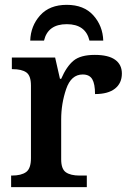

<svg xmlns="http://www.w3.org/2000/svg" viewBox="-20 -774 539 794"><path d="M26 -48H29Q68 -48 88 -62.5Q108 -77 108 -120V-420Q108 -461 89 -474.5Q70 -488 32 -488H29V-536H208L228 -448H233Q255 -499 284 -523Q313 -547 372 -547Q428 -547 456 -527Q484 -507 484 -470Q484 -430 455.5 -407.5Q427 -385 373 -385Q373 -427 361.5 -446.5Q350 -466 322 -466Q274 -466 253.5 -405.5Q233 -345 233 -280V-115Q233 -75 252.5 -61.5Q272 -48 309 -48H339V0H26ZM256 -754Q327 -754 366 -710.5Q405 -667 407 -606H350Q334 -674 256 -674Q178 -674 162 -606H105Q107 -667 146 -710.5Q185 -754 256 -754Z"/></svg>

Font: Noto Serif SemiBold
Style: Regular
Weight: 600
Designer: Monotype Design Team
Foundry: Monotype Imaging Inc.
Version: Version 1.001